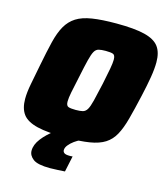

<svg xmlns="http://www.w3.org/2000/svg" viewBox="-129 -796 957 1096"><g transform="rotate(15 350.0 -248.0)"><path d="M310 8Q203 8 141.5 -7Q80 -22 55 -55.5Q30 -89 30 -146Q30 -184 40 -235.5Q50 -287 63 -354Q79 -437 93.5 -496.5Q108 -556 130 -594.5Q152 -633 187.5 -655.5Q223 -678 280 -687Q337 -696 423 -696Q530 -696 590 -681Q650 -666 675 -632.5Q700 -599 700 -541Q700 -502 691.5 -451Q683 -400 668 -334Q649 -250 633 -190.5Q617 -131 596 -92.5Q575 -54 540.5 -32Q506 -10 450.5 -1Q395 8 310 8ZM325 -159Q351 -159 366.5 -163Q382 -167 392 -183.5Q402 -200 411.5 -238Q421 -276 436 -344Q448 -401 454.5 -437Q461 -473 461 -492Q461 -519 447.5 -524Q434 -529 404 -529Q378 -529 362.5 -525Q347 -521 337.5 -504.5Q328 -488 318.5 -450Q309 -412 295 -344Q282 -285 275 -249.5Q268 -214 268 -194Q268 -169 281.5 -164Q295 -159 325 -159ZM269 200Q196 200 169 179.5Q142 159 142 130Q142 95 170 58.5Q198 22 242 -10L398 0Q380 8 362 21Q344 34 331.5 49.5Q319 65 319 80Q319 90 327.5 96.5Q336 103 360 103Q362 103 366 103Q370 103 377 102L357 196Q340 197 314.5 198.5Q289 200 269 200Z"/></g></svg>

Font: Saira Black
Style: Italic
Weight: 900
Italic angle: -12°
Designer: Hector Gatti with collaboration of the Omnibus-Type team
Foundry: Omnibus-Type
Version: Version 1.100; ttfautohint (v1.8.3)